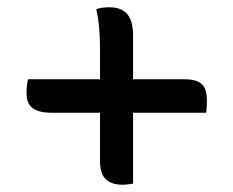

<svg xmlns="http://www.w3.org/2000/svg" viewBox="-20 -564 640 528"><path d="M245 -539Q255 -542 263 -543Q271 -544 280 -544Q314 -544 330 -525Q346 -506 346 -467Q346 -399 346 -331Q346 -263 346 -195Q346 -127 346 -59Q338 -58 331.5 -57Q325 -56 317 -56Q287 -56 271 -71Q255 -86 255 -122Q255 -175 255 -226.5Q255 -278 255 -330Q255 -382 255 -434Q255 -464 252.5 -489.5Q250 -515 245 -539ZM57 -346H487Q510 -346 523.5 -340Q537 -334 543 -321.5Q549 -309 549 -286Q549 -279 548.5 -270.5Q548 -262 547 -254H121Q97 -254 82 -260Q67 -266 60 -277.5Q53 -289 53 -308Q53 -318 54 -328Q55 -338 57 -346Z"/></svg>

Font: Recursive Monospace Casual
Style: Regular
Weight: 400
Version: Version 1.047